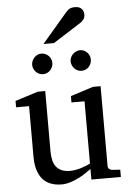

<svg xmlns="http://www.w3.org/2000/svg" viewBox="-62 -973 692 1029"><g transform="rotate(-5 284.5 -458.0)"><path d="M388.2 0V-57.1Q375.5 -47.4 357.2 -35.2Q338.9 -22.9 317.6 -12.5Q296.4 -2 273.2 5.1Q250 12.2 228 12.2Q195.8 12.2 170.2 2.7Q144.5 -6.8 126.7 -26.6Q108.9 -46.4 99.4 -76.9Q89.8 -107.4 89.8 -149.9V-420.9H20V-455.1L143.1 -494.1H183.1V-168.9Q183.1 -142.6 188.2 -121.6Q193.4 -100.6 204.8 -85.9Q216.3 -71.3 234.9 -63.7Q253.4 -56.2 279.8 -56.2Q294.9 -56.2 310.5 -59.1Q326.2 -62 340.3 -66.7Q354.5 -71.3 366.9 -76.4Q379.4 -81.5 388.2 -85.9V-420.9H317.9V-455.1L439.9 -494.1H481V-64Q481 -54.7 487.5 -48.8Q494.1 -43 502.9 -42L546.9 -39.1V0ZM234.4 -641.1Q234.4 -629.9 230 -619.6Q225.6 -609.4 218.3 -601.6Q210.9 -593.8 200.9 -589.4Q190.9 -585 179.7 -585Q168.5 -585 158.7 -589.4Q148.9 -593.8 141.6 -601.6Q134.3 -609.4 129.9 -619.1Q125.5 -628.9 125.5 -640.1Q125.5 -650.9 129.9 -660.9Q134.3 -670.9 141.6 -678.7Q148.9 -686.5 158.7 -691.2Q168.5 -695.8 179.7 -695.8Q190.9 -695.8 200.9 -691.4Q210.9 -687 218.3 -679.7Q225.6 -672.4 230 -662.4Q234.4 -652.3 234.4 -641.1ZM441.4 -641.1Q441.4 -629.9 437.3 -619.6Q433.1 -609.4 425.8 -601.6Q418.5 -593.8 408.7 -589.4Q398.9 -585 387.7 -585Q376.5 -585 366.5 -589.4Q356.4 -593.8 348.9 -601.6Q341.3 -609.4 336.9 -619.6Q332.5 -629.9 332.5 -641.1Q332.5 -651.4 336.9 -661.4Q341.3 -671.4 349.1 -679Q356.9 -686.5 366.7 -691.2Q376.5 -695.8 387.7 -695.8Q398.9 -695.8 408.7 -691.4Q418.5 -687 425.8 -679.4Q433.1 -671.9 437.3 -661.9Q441.4 -651.9 441.4 -641.1ZM427.7 -883.3Q427.7 -869.6 421.1 -859.9Q414.6 -850.1 404.8 -843.3L252.4 -746.1H195.8L328.6 -901.4Q334.5 -907.7 339.4 -912.8Q344.2 -918 350.1 -921.4Q356 -924.8 363.5 -926.5Q371.1 -928.2 381.8 -928.2Q395 -928.2 403.8 -924.1Q412.6 -919.9 418 -913.6Q423.3 -907.2 425.5 -899.2Q427.7 -891.1 427.7 -883.3Z"/></g></svg>

Font: Charis SIL Phon
Style: Regular
Weight: 400
Foundry: SIL International
Version: Version 5.000